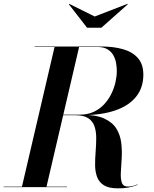

<svg xmlns="http://www.w3.org/2000/svg" viewBox="-58 -998 824 1024"><path d="M58.5 0 233.5 -750H364.5L189.5 0ZM-38.5 0V-2.5H299.5V0ZM570.5 6.5Q522 6.5 496 -10Q470 -26.5 459.8 -54.2Q449.5 -82 449.2 -116.8Q449 -151.5 452 -188.5Q455 -225.5 455.2 -260.2Q455.5 -295 446.5 -322.8Q437.5 -350.5 413.5 -367Q389.5 -383.5 343.5 -383.5H249.5V-386H378.5Q455 -386 499.2 -365.2Q543.5 -344.5 563.8 -310.2Q584 -276 588.8 -235.2Q593.5 -194.5 591 -153.8Q588.5 -113 586.5 -78.8Q584.5 -44.5 591.8 -23.8Q599 -3 624 -3Q638 -3 650.2 -6.2Q662.5 -9.5 674.5 -14.5L675.5 -12Q648.5 -1.5 625.2 2.5Q602 6.5 570.5 6.5ZM249.5 -384V-386.5H367.5Q409.5 -386.5 441.8 -401.5Q474 -416.5 497.2 -441.5Q520.5 -466.5 535.5 -497Q550.5 -527.5 557.8 -559.5Q565 -591.5 565 -619Q565 -637.5 561.5 -659.5Q558 -681.5 547.5 -701.5Q537 -721.5 516.2 -734.5Q495.5 -747.5 461.5 -747.5H126.5V-750H482.5Q548 -750 598.5 -735.5Q649 -721 677.8 -688Q706.5 -655 706.5 -600Q706.5 -530 667.5 -481.8Q628.5 -433.5 555.8 -408.8Q483 -384 382.5 -384ZM406.5 -850 309 -975.5 311 -977.5 447 -910 622 -977.5 624 -975.5 482.5 -850Z"/></svg>

Font: Bodoni Moda 72pt SemiBold
Style: Italic
Weight: 600
Italic angle: -13°
Designer: Owen Earl
Foundry: indestructible type
Version: Version 2.004